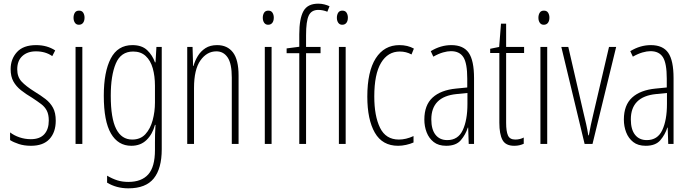

<svg xmlns="http://www.w3.org/2000/svg" viewBox="-20 -785 3761 1047"><path d="M284 -127Q284 -64 250 -27Q216 10 149 10Q112 10 83 0.5Q54 -9 35 -21V-63Q57 -46 86.5 -36Q116 -26 148 -26Q197 -26 221.5 -53Q246 -80 246 -128Q246 -160 235.5 -181Q225 -202 204.5 -217.5Q184 -233 155 -252Q121 -272 94.5 -293Q68 -314 53 -341Q38 -368 38 -408Q38 -463 72.5 -501Q107 -539 177 -539Q237 -539 281 -510L265 -479Q228 -505 176 -505Q130 -505 102 -479.5Q74 -454 74 -407Q74 -366 97.5 -340.5Q121 -315 169 -285Q202 -265 228 -245Q254 -225 269 -197.5Q284 -170 284 -127Z M411 -727Q427 -727 434 -715.5Q441 -704 441 -689Q441 -671 433 -660.5Q425 -650 410 -650Q396 -650 388.5 -661Q381 -672 381 -688Q381 -704 388 -715.5Q395 -727 411 -727ZM429 -529V0H392V-529Z M702 -539Q754 -539 783 -511Q812 -483 825 -445H828L833 -529H862V29Q862 134 818.5 188Q775 242 680 242Q615 242 564 211V173Q593 190 620 198.5Q647 207 680 207Q752 207 788.5 166Q825 125 825 33V-8Q825 -30 825.5 -52Q826 -74 828 -104H825Q812 -54 779.5 -22Q747 10 696 10Q624 10 585 -57Q546 -124 546 -263Q546 -393 584 -466Q622 -539 702 -539ZM706 -504Q639 -504 611.5 -438.5Q584 -373 584 -263Q584 -140 613.5 -82Q643 -24 701 -24Q746 -24 773 -53.5Q800 -83 812.5 -129.5Q825 -176 825 -226V-317Q825 -370 813 -412.5Q801 -455 774.5 -479.5Q748 -504 706 -504Z M1164 -539Q1220 -539 1250.5 -499Q1281 -459 1281 -373V0H1244V-362Q1244 -438 1221.5 -471.5Q1199 -505 1160 -505Q1108 -505 1073 -455.5Q1038 -406 1038 -305V0H1001V-529H1030L1033 -425H1035Q1043 -454 1059 -480Q1075 -506 1100.5 -522.5Q1126 -539 1164 -539Z M1443 -727Q1459 -727 1466 -715.5Q1473 -704 1473 -689Q1473 -671 1465 -660.5Q1457 -650 1442 -650Q1428 -650 1420.5 -661Q1413 -672 1413 -688Q1413 -704 1420 -715.5Q1427 -727 1443 -727ZM1461 -529V0H1424V-529Z M1728 -495H1649V0H1612V-495H1543V-521L1612 -530V-598Q1612 -683 1634.5 -724Q1657 -765 1715 -765Q1733 -765 1748.5 -761Q1764 -757 1777 -751L1765 -721Q1753 -726 1740.5 -728.5Q1728 -731 1716 -731Q1678 -731 1663.5 -700Q1649 -669 1649 -593V-529H1728Z M1847 -727Q1863 -727 1870 -715.5Q1877 -704 1877 -689Q1877 -671 1869 -660.5Q1861 -650 1846 -650Q1832 -650 1824.5 -661Q1817 -672 1817 -688Q1817 -704 1824 -715.5Q1831 -727 1847 -727ZM1865 -529V0H1828V-529Z M2151 10Q2065 10 2024 -61.5Q1983 -133 1983 -258Q1983 -395 2029 -467Q2075 -539 2158 -539Q2203 -539 2237 -520L2224 -488Q2195 -504 2160 -504Q2095 -504 2058 -442.5Q2021 -381 2021 -259Q2021 -152 2052.5 -88Q2084 -24 2155 -24Q2194 -24 2235 -43V-8Q2217 0 2194.5 5Q2172 10 2151 10Z M2441 -539Q2507 -539 2536 -497Q2565 -455 2565 -359V0H2536L2533 -89H2531Q2519 -51 2493 -20.5Q2467 10 2413 10Q2371 10 2345 -10.5Q2319 -31 2306.5 -63.5Q2294 -96 2294 -133Q2294 -212 2339 -253Q2384 -294 2467 -302L2528 -308V-356Q2528 -440 2507 -473Q2486 -506 2439 -506Q2420 -506 2395.5 -499Q2371 -492 2343 -476L2329 -506Q2383 -539 2441 -539ZM2469 -272Q2332 -258 2332 -134Q2332 -79 2355 -50Q2378 -21 2419 -21Q2478 -21 2503.5 -75.5Q2529 -130 2529 -218V-278Z M2790 -24Q2803 -24 2815 -27Q2827 -30 2836 -35V-1Q2825 4 2812.5 7Q2800 10 2784 10Q2737 10 2720 -22Q2703 -54 2703 -116V-496H2653V-519L2702 -529L2712 -656H2740V-529H2838V-496H2740V-115Q2740 -69 2750 -46.5Q2760 -24 2790 -24Z M2946 -727Q2962 -727 2969 -715.5Q2976 -704 2976 -689Q2976 -671 2968 -660.5Q2960 -650 2945 -650Q2931 -650 2923.5 -661Q2916 -672 2916 -688Q2916 -704 2923 -715.5Q2930 -727 2946 -727ZM2964 -529V0H2927V-529Z M3168 0 3041 -529H3079L3163 -165Q3170 -137 3176.5 -108Q3183 -79 3188 -47H3191Q3201 -104 3215 -161L3301 -529H3340L3211 0Z M3529 -539Q3595 -539 3624 -497Q3653 -455 3653 -359V0H3624L3621 -89H3619Q3607 -51 3581 -20.5Q3555 10 3501 10Q3459 10 3433 -10.5Q3407 -31 3394.5 -63.5Q3382 -96 3382 -133Q3382 -212 3427 -253Q3472 -294 3555 -302L3616 -308V-356Q3616 -440 3595 -473Q3574 -506 3527 -506Q3508 -506 3483.5 -499Q3459 -492 3431 -476L3417 -506Q3471 -539 3529 -539ZM3557 -272Q3420 -258 3420 -134Q3420 -79 3443 -50Q3466 -21 3507 -21Q3566 -21 3591.5 -75.5Q3617 -130 3617 -218V-278Z"/></svg>

Font: Noto Sans Gujarati ExtraCondensed ExtraLight
Style: Regular
Weight: 200
Width: 2
Designer: Jelle Bosma - Monotype Design Team, Universal Thirst
Foundry: Monotype Imaging Inc.
Version: Version 2.106; ttfautohint (v1.8.4.7-5d5b)